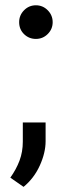

<svg xmlns="http://www.w3.org/2000/svg" viewBox="-20 -582 251 744"><path d="M54.2 -496.1Q54.2 -522.9 73.2 -542.2Q92.3 -561.5 119.1 -561.5Q146 -561.5 165 -542.2Q184.1 -522.9 184.1 -496.1Q184.1 -469.2 165 -450.2Q146 -431.2 119.1 -431.2Q92.3 -431.2 73.2 -449.7Q54.2 -468.3 54.2 -496.1ZM156.7 -107.4V-34.7Q156.7 9.8 134.3 59.3Q111.8 108.9 71.3 142.1L20 106.4Q43 74.2 55.7 40.3Q68.4 6.3 68.4 -33.2V-107.4Z"/></svg>

Font: Vazirmatn RD UI
Style: Regular
Weight: 400
Designer: Saber Rastikerdar
Foundry: Saber Rastikerdar
Version: Version 33.003